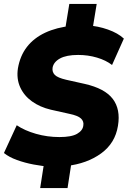

<svg xmlns="http://www.w3.org/2000/svg" viewBox="-22 -840 649 975"><path d="M182 115 203 -20 237 7Q194 4 149 -4.5Q104 -13 64 -27.5Q24 -42 -2 -63L63 -204Q103 -177 160.5 -160.5Q218 -144 280 -144Q341 -144 369.5 -160.5Q398 -177 401 -202Q405 -223 389.5 -238Q374 -253 330 -262L236 -283Q181 -296 140.5 -325Q100 -354 80.5 -397Q61 -440 69 -493Q80 -557 115 -602Q150 -647 207.5 -674Q265 -701 342 -709L309 -692L330 -820H469L448 -692L422 -711Q475 -708 526 -690Q577 -672 607 -644L547 -510Q516 -534 470.5 -547.5Q425 -561 375 -561Q315 -561 282.5 -543Q250 -525 245 -496Q242 -474 256.5 -459.5Q271 -445 314 -435L408 -414Q510 -391 550.5 -338Q591 -285 577 -201Q563 -113 491.5 -61Q420 -9 315 3L342 -21L321 115Z"/></svg>

Font: Mulish ExtraLight Black
Style: Italic
Weight: 900
Italic angle: -9°
Version: Version 3.603